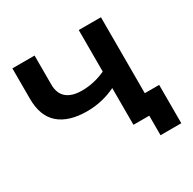

<svg xmlns="http://www.w3.org/2000/svg" viewBox="-145 -681 940 937"><g transform="rotate(-30 325.0 -212.0)"><path d="M537 -534V0H412V-207Q335 -170 251 -170Q148 -170 93 -217.5Q38 -265 38 -363V-534H163V-371Q163 -320 193 -295Q223 -270 278 -270Q348 -270 412 -300V-534ZM618 -106V110H501V0H412V-106Z"/></g></svg>

Font: Montserrat Alternates SemiBold
Style: Regular
Weight: 600
Designer: Julieta Ulanovsky
Foundry: Julieta Ulanovsky
Version: Version 7.200